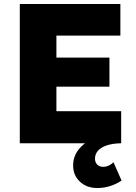

<svg xmlns="http://www.w3.org/2000/svg" viewBox="-20 -720 682 965"><path d="M79.5 0V-700H585V-541H263.5V-430.5H530V-284.5H263.5V-161H589V0ZM469.5 225Q415.5 225 381.5 193Q347.5 161 347.5 111.5Q347.5 65.5 376.8 29.5Q406 -6.5 457.8 -28.8Q509.5 -51 578 -55L589 0Q545 1 515.8 11Q486.5 21 472 38Q457.5 55 457.5 77.5Q457.5 96 468.5 107.2Q479.5 118.5 499.5 118.5Q513 118.5 526.5 112.2Q540 106 550.5 95.5L591 187.5Q564.5 205.5 533.2 215.2Q502 225 469.5 225Z"/></svg>

Font: Geologica Cursive ExtraBold
Style: Regular
Weight: 800
Designer: Sindre Bremnes, Frode Helland
Foundry: Monokrom Skriftforlag AS
Version: Version 1.010;gftools[0.9.28]